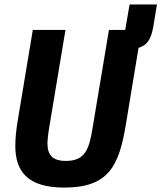

<svg xmlns="http://www.w3.org/2000/svg" viewBox="-20 -833 727 865"><path d="M127.8 -698.2 60 -290.8C52.9 -248.9 49 -209.9 49 -176.1C49 -62.1 103 12.1 269.2 12.1C470.2 12.1 516 -85.9 546.9 -271L604 -616.8L616.1 -622.2C648.1 -634.9 661.9 -665.8 670.1 -709.9L687.1 -812.9H563.9L544 -698.2H470.9L397 -256C382.1 -165.1 366.1 -108 277 -108C215.9 -108 193.9 -136 193.9 -186.1C193.9 -199.9 196 -225.1 202.1 -261L274.9 -698.2Z"/></svg>

Font: Margiela Mono Italic Bold It
Style: Regular
Weight: 700
Designer: Mike Abbink, Paul van der Laan, Pieter van Rosmalen
Foundry: Bold Monday
Version: Version 2.003 2021